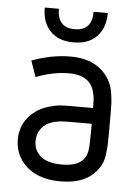

<svg xmlns="http://www.w3.org/2000/svg" viewBox="-50 -705 538 751"><g transform="rotate(5 219.0 -330.0)"><path d="M95.2 -666H150.9Q150.9 -591.8 219.2 -591.8Q287.1 -591.8 287.1 -666H342.8Q342.8 -607.4 310.3 -573.7Q277.8 -540 219.2 -540Q160.2 -540 127.7 -573.7Q95.2 -607.4 95.2 -666ZM388.2 -200.2Q388.2 -168 387.5 -152.3Q386.7 -136.7 383.8 -114.5Q380.9 -92.3 373.3 -76.4Q365.7 -60.5 353 -45.9Q309.1 5.9 215.8 5.9Q141.1 5.9 95.2 -26.9Q68.4 -45.4 51.8 -75.2Q35.2 -105 35.2 -142.1Q35.2 -214.8 94.2 -256.8Q115.7 -272.5 144.5 -280.8Q173.3 -289.1 190.7 -290Q208 -291 235.8 -291H317.9Q317.9 -312.5 317.1 -325.2Q316.4 -337.9 310.8 -357.4Q305.2 -377 293.9 -389.2Q268.1 -418 212.9 -418Q150.4 -418 83 -392.1L61 -455.1Q140.1 -483.9 212.9 -483.9Q302.2 -483.9 348.1 -431.2Q362.3 -415 371.1 -396.5Q379.9 -377.9 383.3 -354.5Q386.7 -331.1 387.5 -315.9Q388.2 -300.8 388.2 -273.9ZM317.9 -200.2V-229H235.8Q212.9 -229 200.4 -228.3Q188 -227.5 169.7 -222.9Q151.4 -218.3 138.2 -209Q105 -184.6 105 -142.1Q105 -102.5 137.2 -79.1Q164.6 -60.1 215.8 -60.1Q274.9 -60.1 298.8 -87.9Q312 -103 314.9 -125.5Q317.9 -147.9 317.9 -200.2Z"/></g></svg>

Font: Gidolinya
Style: Regular
Weight: 400
Version: Version 1.0.3